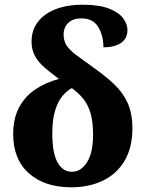

<svg xmlns="http://www.w3.org/2000/svg" viewBox="-20 -785 618 815"><path d="M282 10Q170 10 103 -49Q36 -108 36 -216Q36 -282 61 -329Q86 -376 130 -405.5Q174 -435 230 -450Q195 -476 169 -498.5Q143 -521 128.5 -547Q114 -573 114 -609Q114 -658 141.5 -693Q169 -728 217.5 -746.5Q266 -765 328 -765Q401 -765 443 -748.5Q485 -732 503 -707Q521 -682 521 -658Q521 -621 493 -602.5Q465 -584 419 -584Q419 -634 397 -670.5Q375 -707 325 -707Q290 -707 270 -688Q250 -669 250 -638Q250 -611 263 -591.5Q276 -572 304 -551Q332 -530 377 -498Q428 -462 465 -427Q502 -392 522 -347.5Q542 -303 542 -240Q542 -159 509 -103Q476 -47 417.5 -18.5Q359 10 282 10ZM285 -56Q324 -56 349.5 -96.5Q375 -137 375 -213Q375 -268 364.5 -304Q354 -340 334 -365Q314 -390 285 -411Q267 -402 247.5 -380.5Q228 -359 215 -319.5Q202 -280 202 -218Q202 -136 224 -96Q246 -56 285 -56Z"/></svg>

Font: Noto Serif SemiCondensed ExtraBold
Style: Regular
Weight: 800
Width: 4
Designer: Monotype Design Team
Foundry: Monotype Imaging Inc.
Version: Version 2.015